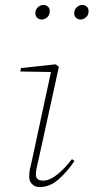

<svg xmlns="http://www.w3.org/2000/svg" viewBox="-20 -743 378 776"><path d="M149 -664Q139 -664 131 -670.5Q123 -677 123 -690Q123 -705 133.5 -714Q144 -723 155 -723Q166 -723 173.5 -716.5Q181 -710 181 -698Q181 -682 170.5 -673Q160 -664 149 -664ZM306 -664Q296 -664 288 -670.5Q280 -677 280 -690Q280 -705 290.5 -714Q301 -723 312 -723Q323 -723 330.5 -716.5Q338 -710 338 -698Q338 -682 327.5 -673Q317 -664 306 -664ZM98 -28Q98 -48 101.5 -62Q105 -76 110 -99L186 -452L62 -454L65 -468L205 -483L218 -473L136 -99Q133 -85 129 -68.5Q125 -52 125 -38Q125 -13 154 -13Q180 -13 210 -36.5Q240 -60 271 -100L281 -92Q250 -47 215.5 -17Q181 13 140 13Q122 13 110 1.5Q98 -10 98 -28Z"/></svg>

Font: Source Serif Pro ExtraLight
Style: Italic
Weight: 200
Italic angle: -12°
Designer: Frank Grießhammer
Foundry: Adobe Systems Incorporated
Version: Version 3.001;hotconv 1.0.111;makeotfexe 2.5.65597